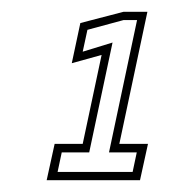

<svg xmlns="http://www.w3.org/2000/svg" viewBox="-20 -720 288 325"><path d="M59 -415 72.5 -476.5H120L152 -627L101.5 -613L116 -681L189 -700H229.5L182 -476.5H230.5L217 -415ZM77.5 -429H204.5L211.5 -462H164.5L212 -686H189L128 -669.5L120 -632.5L170.5 -648L131 -462H84.5Z"/></svg>

Font: Tourney Expanded Light
Style: Italic
Weight: 300
Width: 7
Italic angle: -12°
Designer: Tyler Finck
Foundry: Etcetera Type Co
Version: Version 1.010; ttfautohint (v1.8.3)